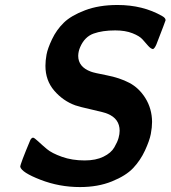

<svg xmlns="http://www.w3.org/2000/svg" viewBox="-20 -736 691 778"><path d="M62 -60.1Q62 -71.3 103 -168.9Q107.9 -177.7 113.8 -178.2Q118.7 -178.2 134.3 -163.6Q149.9 -148.9 169.9 -132.1Q189.9 -115.2 231 -100.6Q272 -85.9 323.2 -85.9Q368.2 -85.9 399.2 -101.1Q430.2 -116.2 443.1 -138.7Q456.1 -161.1 460.4 -177Q464.8 -192.9 464.8 -206.1Q464.8 -254.9 416 -274.9Q406.2 -279.8 354 -291.5Q301.8 -303.2 285.2 -309.1Q235.4 -327.1 199.7 -368.7Q164.1 -410.2 164.1 -469.2Q164.1 -490.2 168.5 -514.6Q172.9 -539.1 190.9 -577.1Q209 -615.2 238.5 -644Q268.1 -672.9 324.5 -694.3Q380.9 -715.8 456.1 -715.8Q559.1 -715.8 637.2 -670.9Q651.4 -663.1 650.9 -653.8Q650.9 -651.9 613.8 -556.2Q606.9 -540 600.1 -537.1Q591.3 -538.1 580.6 -550Q569.8 -562 557.9 -575.9Q545.9 -589.8 516.8 -601.3Q487.8 -612.8 446.8 -612.8Q395 -612.8 359.1 -599.9Q323.2 -586.9 305.2 -545.9Q297.4 -528.8 296.9 -509.8Q296.9 -464.8 348.1 -445.8Q360.4 -440.9 412.6 -430.9Q464.8 -420.9 503.9 -400.4Q543 -379.9 568.8 -338.9Q595.7 -295.9 596.2 -242.2Q596.2 -220.2 591.1 -193.1Q585.9 -166 567.4 -126Q548.8 -85.9 519.5 -54.9Q490.2 -23.9 433.6 -1Q377 22 304.2 22Q220.2 22 144 -7.6Q67.9 -37.1 62 -60.1Z"/></svg>

Font: CMU Sans Serif
Style: BoldOblique
Weight: 700
Italic angle: -12°
Version: Version 0.7.0